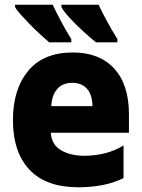

<svg xmlns="http://www.w3.org/2000/svg" viewBox="-20 -786 603 816"><path d="M314 10Q176 10 105.5 -64.5Q35 -139 35 -276Q35 -406 99.5 -484.5Q164 -563 290 -563Q402 -563 465 -495Q528 -427 528 -300V-222H196Q199 -171 239.5 -147.5Q280 -124 338 -124Q385 -124 427.5 -135Q470 -146 505 -168V-29Q462 -8 413 1Q364 10 314 10ZM373 -335Q372 -384 349.5 -409Q327 -434 288 -434Q245 -434 222.5 -407Q200 -380 198 -335ZM388 -606Q363 -626 332.5 -654Q302 -682 276 -710Q250 -738 241 -756V-766H399Q412 -738 433.5 -698Q455 -658 479 -620V-606ZM189 -606Q173 -620 151 -640Q129 -660 107.5 -682Q86 -704 68.5 -723.5Q51 -743 44 -756V-766H204Q217 -738 238 -698Q259 -658 283 -620V-606Z"/></svg>

Font: Noto Sans Mono SemiCondensed Black
Style: Regular
Weight: 900
Width: 4
Designer: Monotype Design Team
Foundry: Monotype Imaging Inc.
Version: Version 2.014; ttfautohint (v1.8.4.7-5d5b)